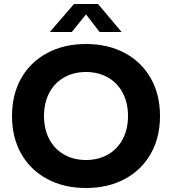

<svg xmlns="http://www.w3.org/2000/svg" viewBox="-20 -930 860 960"><path d="M40 -350Q40 -457 86 -538.5Q132 -620 216 -665Q300 -710 410 -710Q520 -710 604 -665Q688 -620 734 -538.5Q780 -457 780 -350Q780 -243 734 -161.5Q688 -80 604 -35Q520 10 410 10Q300 10 216 -35Q132 -80 86 -161.5Q40 -243 40 -350ZM620 -350Q620 -415 594 -465Q568 -515 520 -542.5Q472 -570 410 -570Q348 -570 300 -542.5Q252 -515 226 -465Q200 -415 200 -350Q200 -285 226 -235Q252 -185 300 -157.5Q348 -130 410 -130Q472 -130 520 -157.5Q568 -185 594 -235Q620 -285 620 -350ZM588 -770H478L410 -858L339 -770H229L350 -910H470Z"/></svg>

Font: Goli Bold
Style: Regular
Weight: 700
Designer: jaikishan Patel
Foundry: MagicType
Version: Version 1.000